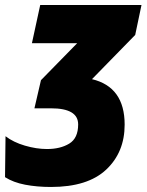

<svg xmlns="http://www.w3.org/2000/svg" viewBox="-21 -734 583 764"><path d="M475 -238Q475 -388 345 -419L517 -595L542 -714H139L106 -562H286L142 -415L116 -303H182Q290 -303 290 -239Q290 -184 254.5 -162.5Q219 -141 166 -141Q124 -141 78 -154.5Q32 -168 1 -192L-1 -29Q32 -8 79 1Q126 10 182 10Q328 10 401.5 -59Q475 -128 475 -238Z"/></svg>

Font: Noto Sans Display SemiCondensed Black
Style: Italic
Weight: 900
Width: 4
Designer: Monotype Design team
Foundry: Monotype Imaging Inc.
Version: 1.000